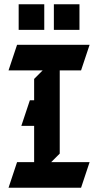

<svg xmlns="http://www.w3.org/2000/svg" viewBox="-20 -870 460 900"><path d="M60 -660 20 -540H180L140 -500V-400H120L80 -280H140V-110H60L20 10H360L400 -110H220L260 -150V-540H360L400 -660ZM232.5 -850V-730H352.5V-850ZM67.5 -850V-730H187.5V-850Z"/></svg>

Font: Abibas
Style: Medium
Weight: 500
Version: Version 0.3